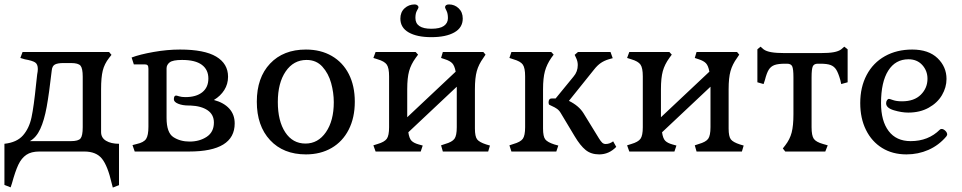

<svg xmlns="http://www.w3.org/2000/svg" viewBox="-20 -685 4348 868"><path d="M485 144Q467 65 441 32.5Q415 0 361 0H158Q121 0 99 15Q77 30 63 59.5Q49 89 34 144L28 162L0 151V-35Q56 -41 84 -73Q112 -105 122.5 -154.5Q133 -204 143 -303L148 -348Q151 -363 151 -373Q151 -395 138.5 -403Q126 -411 92 -417L72 -423L82 -450H473L484 -437L473 -423Q452 -396 444.5 -365.5Q437 -335 437 -282V-88Q437 -62 459.5 -48.5Q482 -35 518 -35V152L490 163ZM301 -47Q334 -47 344 -59Q354 -71 354 -110V-338Q354 -376 344 -388Q334 -400 301 -400H267Q241 -400 228.5 -393.5Q216 -387 214 -367Q202 -262 191 -201.5Q180 -141 162 -102Q144 -63 115 -47Z M579 -29 598 -34Q630 -41 640.5 -57Q651 -73 651 -112V-374Q651 -386 647 -390Q643 -394 634 -394H585L575 -425Q612 -439 674 -450Q736 -461 794 -461Q904 -461 957.5 -429Q1011 -397 1011 -338Q1011 -305 994 -278Q977 -251 947 -233Q992 -221 1016.5 -194Q1041 -167 1041 -127Q1041 0 835 0H589ZM947 -131Q947 -167 918.5 -186.5Q890 -206 840 -208H833Q805 -208 785.5 -216Q766 -224 766 -236Q766 -253 776 -253Q779 -253 790 -249.5Q801 -246 818 -246Q867 -246 894.5 -268Q922 -290 922 -330Q922 -370 892.5 -392Q863 -414 803 -414Q761 -414 747 -403Q733 -392 733 -376V-152Q733 -85 764 -65Q795 -45 837 -45Q882 -45 914.5 -66.5Q947 -88 947 -131Z M1141 -225Q1141 -334 1201 -397.5Q1261 -461 1363 -461Q1430 -461 1480 -432Q1530 -403 1557 -350Q1584 -297 1584 -225Q1584 -153 1556.5 -99Q1529 -45 1479 -16Q1429 13 1363 13Q1261 13 1201 -51.5Q1141 -116 1141 -225ZM1489 -223Q1489 -266 1477 -309.5Q1465 -353 1437.5 -383.5Q1410 -414 1366 -414Q1307 -414 1271.5 -362Q1236 -310 1236 -224Q1236 -138 1269.5 -87Q1303 -36 1361 -36Q1418 -36 1453.5 -87.5Q1489 -139 1489 -223Z M1668 -28 1687 -34Q1718 -43 1728.5 -57.5Q1739 -72 1739 -110V-340Q1739 -378 1728.5 -393Q1718 -408 1687 -417L1668 -423L1678 -450H1859L1870 -438L1859 -423Q1838 -394 1829.5 -363.5Q1821 -333 1821 -282V-155L2040 -361Q2035 -388 2024.5 -399Q2014 -410 1992 -417L1974 -423L1982 -450H2165L2175 -438L2165 -423Q2144 -394 2135.5 -363.5Q2127 -333 2127 -282V-104Q2127 -68 2137 -55Q2147 -42 2178 -32L2195 -27L2187 0H1982L1974 -28L1992 -34Q2024 -43 2034.5 -57.5Q2045 -72 2045 -110V-293L1826 -87Q1830 -59 1840.5 -48.5Q1851 -38 1873 -32L1891 -27L1882 0H1678ZM1790 -601Q1790 -630 1809 -647.5Q1828 -665 1855 -665Q1862 -665 1867 -661Q1872 -657 1872 -652Q1872 -649 1865 -637Q1858 -625 1858 -604Q1858 -555 1930 -555Q1969 -555 1987 -568Q2005 -581 2005 -603Q2005 -624 1998.5 -636.5Q1992 -649 1992 -652Q1992 -658 1996.5 -661.5Q2001 -665 2010 -665Q2035 -665 2053.5 -647.5Q2072 -630 2072 -601Q2072 -560 2034 -538.5Q1996 -517 1930 -517Q1865 -517 1827.5 -538.5Q1790 -560 1790 -601Z M2283 -28 2301 -34Q2333 -43 2343.5 -57.5Q2354 -72 2354 -110V-340Q2354 -378 2343.5 -393Q2333 -408 2301 -417L2283 -423L2292 -450H2472L2483 -438L2472 -423Q2452 -394 2443.5 -363Q2435 -332 2435 -282V-104Q2435 -68 2445 -55Q2455 -42 2486 -32L2504 -27L2495 0H2292ZM2578 -69 2515 -174Q2508 -186 2498 -193Q2488 -200 2477.5 -204.5Q2467 -209 2464 -211Q2460 -213 2460 -222Q2460 -240 2475 -240H2492L2573 -339Q2592 -361 2592 -391Q2592 -407 2585 -422L2578 -437L2593 -450H2740L2750 -422L2732 -417Q2712 -411 2696.5 -400.5Q2681 -390 2666 -371L2552 -229Q2597 -207 2618 -173L2688 -59Q2696 -46 2702.5 -40Q2709 -34 2718 -34Q2736 -34 2752 -46L2766 -21Q2733 13 2689 13Q2652 13 2627.5 -7Q2603 -27 2578 -69Z M2815 -28 2834 -34Q2865 -43 2875.5 -57.5Q2886 -72 2886 -110V-340Q2886 -378 2875.5 -393Q2865 -408 2834 -417L2815 -423L2825 -450H3006L3017 -438L3006 -423Q2985 -394 2976.5 -363.5Q2968 -333 2968 -282V-155L3187 -361Q3182 -388 3171.5 -399Q3161 -410 3139 -417L3121 -423L3129 -450H3312L3322 -438L3312 -423Q3291 -394 3282.5 -363.5Q3274 -333 3274 -282V-104Q3274 -68 3284 -55Q3294 -42 3325 -32L3342 -27L3334 0H3129L3121 -28L3139 -34Q3171 -43 3181.5 -57.5Q3192 -72 3192 -110V-293L2973 -87Q2977 -59 2987.5 -48.5Q2998 -38 3020 -32L3038 -27L3029 0H2825Z M3519 -14 3530 -28Q3551 -55 3559 -86Q3567 -117 3567 -168V-335Q3567 -373 3561.5 -385Q3556 -397 3538 -397H3529Q3498 -397 3481.5 -391Q3465 -385 3455.5 -370Q3446 -355 3438 -323L3432 -305L3404 -313V-462L3418 -474L3432 -462Q3444 -453 3467 -449Q3490 -445 3528 -445H3689Q3727 -445 3749 -449Q3771 -453 3783 -462L3797 -474L3812 -462V-313L3783 -305L3779 -323Q3770 -355 3760.5 -370Q3751 -385 3735 -391Q3719 -397 3689 -397H3677Q3660 -397 3654.5 -385Q3649 -373 3649 -335V-110Q3649 -72 3659 -57.5Q3669 -43 3701 -34L3722 -28L3711 0H3530Z M3869 -219Q3869 -291 3898 -346Q3927 -401 3980.5 -431Q4034 -461 4104 -461Q4178 -461 4218.5 -422Q4259 -383 4259 -328Q4259 -290 4238.5 -255Q4218 -220 4178.5 -198Q4139 -176 4086 -176Q4056 -176 4021 -186.5Q3986 -197 3986 -218Q3986 -226 3990 -232Q3994 -238 3999 -238Q4002 -238 4017.5 -232.5Q4033 -227 4058 -227Q4113 -227 4143 -257Q4173 -287 4173 -329Q4173 -365 4149.5 -391Q4126 -417 4087 -417Q4028 -417 3995.5 -365.5Q3963 -314 3963 -219Q3963 -138 3997.5 -92.5Q4032 -47 4097 -47Q4177 -47 4229 -99Q4232 -102 4237 -102Q4245 -102 4253.5 -94Q4262 -86 4262 -77Q4262 -74 4260 -71.5Q4258 -69 4258 -68Q4224 -28 4177.5 -7.5Q4131 13 4078 13Q4015 13 3968 -16Q3921 -45 3895 -97.5Q3869 -150 3869 -219Z"/></svg>

Font: Kurale
Style: Regular
Weight: 400
Designer: Eduardo Rodriguez Tunni
Foundry: Eduardo Rodriguez Tunni
Version: Version 2.000